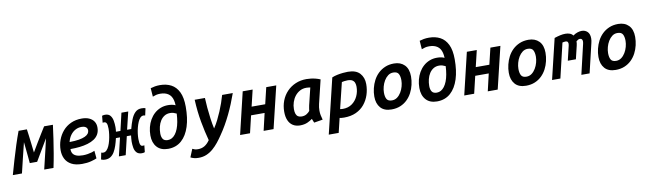

<svg xmlns="http://www.w3.org/2000/svg" viewBox="-78 -1475 7965 2362"><g transform="rotate(-10 3904.5 -294.0)"><path d="M-31 0Q-7 -85 20 -178Q47 -271 76 -360Q105 -449 133 -524H237Q242 -492 248 -442.5Q254 -393 260.5 -337.5Q267 -282 273 -229Q307 -287 340 -342Q373 -397 402.5 -444.5Q432 -492 452 -524H562Q551 -436 538 -349Q525 -262 510.5 -175.5Q496 -89 477 0H361Q375 -61 390.5 -123.5Q406 -186 420.5 -249.5Q435 -313 449 -375Q424 -332 398.5 -289.5Q373 -247 347 -202.5Q321 -158 292 -109H200Q196 -158 191.5 -202Q187 -246 183 -288.5Q179 -331 174 -375Q149 -280 127.5 -185.5Q106 -91 83 0Z M834 13Q752 13 700.5 -15Q649 -43 625 -90.5Q601 -138 601 -198Q601 -265 623 -326Q645 -387 686.5 -435Q728 -483 788 -510.5Q848 -538 924 -538Q978 -538 1016.5 -520.5Q1055 -503 1075.5 -471.5Q1096 -440 1096 -397Q1096 -348 1076.5 -313Q1057 -278 1022 -255Q987 -232 940 -218Q893 -204 838 -198Q783 -192 723 -192Q722 -159 736 -136.5Q750 -114 781 -102Q812 -90 861 -90Q892 -90 921.5 -95Q951 -100 974.5 -107Q998 -114 1009 -120L1018 -24Q993 -12 944.5 0.5Q896 13 834 13ZM727 -279Q797 -280 844.5 -288Q892 -296 921.5 -310Q951 -324 964 -342Q977 -360 977 -382Q977 -398 969 -410.5Q961 -423 944.5 -430Q928 -437 902 -437Q863 -437 827.5 -418.5Q792 -400 766 -365Q740 -330 727 -279Z M1580 11Q1537 11 1515 -13Q1493 -37 1486.5 -74Q1480 -111 1480 -151Q1480 -171 1482 -190Q1484 -209 1486 -228H1433L1379 0H1294L1348 -228H1297Q1286 -180 1272 -137.5Q1258 -95 1238.5 -61.5Q1219 -28 1190.5 -9Q1162 10 1122 10Q1108 10 1097 8Q1086 6 1071 0L1088 -84Q1093 -81 1099 -80Q1105 -79 1114 -79Q1136 -79 1154.5 -97Q1173 -115 1186.5 -145.5Q1200 -176 1209 -212.5Q1218 -249 1223 -287Q1228 -325 1228 -357Q1228 -382 1225 -401.5Q1222 -421 1213.5 -432.5Q1205 -444 1188 -444Q1182 -444 1178 -443.5Q1174 -443 1169 -442L1177 -528Q1189 -532 1198 -533Q1207 -534 1215 -534Q1258 -534 1279.5 -508Q1301 -482 1308 -442.5Q1315 -403 1315 -362Q1315 -348 1314 -333Q1313 -318 1311 -305H1367L1418 -524H1503L1450 -305H1502Q1518 -367 1538.5 -419.5Q1559 -472 1590.5 -503Q1622 -534 1669 -534Q1684 -534 1696 -532.5Q1708 -531 1719 -526L1700 -440Q1690 -443 1678 -443Q1656 -443 1638.5 -425Q1621 -407 1608 -376.5Q1595 -346 1585.5 -309.5Q1576 -273 1571.5 -236.5Q1567 -200 1567 -169Q1567 -144 1570 -123Q1573 -102 1580.5 -90Q1588 -78 1603 -78Q1611 -78 1615 -78.5Q1619 -79 1626 -80L1617 4Q1610 7 1601.5 9Q1593 11 1580 11Z M1908 14Q1817 14 1768.5 -40.5Q1720 -95 1720 -186Q1720 -240 1732.5 -289Q1745 -338 1769 -379.5Q1793 -421 1827 -451.5Q1861 -482 1904 -499Q1947 -516 1998 -516Q2024 -516 2048.5 -511.5Q2073 -507 2090 -498Q2089 -533 2082 -561Q2075 -589 2062 -609.5Q2049 -630 2029.5 -643.5Q2010 -657 1985 -664Q1960 -671 1928 -671Q1899 -671 1877 -665.5Q1855 -660 1833 -651L1825 -758Q1851 -766 1879.5 -771Q1908 -776 1943 -776Q2022 -776 2082 -744.5Q2142 -713 2176 -643.5Q2210 -574 2210 -459Q2210 -389 2202 -327.5Q2194 -266 2177 -213Q2160 -160 2135 -118.5Q2110 -77 2076.5 -47Q2043 -17 2000.5 -1.5Q1958 14 1908 14ZM1923 -93Q1951 -93 1974.5 -106.5Q1998 -120 2017.5 -145.5Q2037 -171 2051.5 -208Q2066 -245 2074.5 -292Q2083 -339 2086 -395Q2067 -404 2049 -410Q2031 -416 2007 -416Q1966 -416 1935.5 -397Q1905 -378 1884.5 -346Q1864 -314 1854 -273Q1844 -232 1844 -189Q1844 -146 1861.5 -119.5Q1879 -93 1923 -93Z M2259 188Q2227 188 2201.5 181.5Q2176 175 2158 165L2199 65Q2214 73 2230 77.5Q2246 82 2269 82Q2315 82 2351 60.5Q2387 39 2417 -5Q2387 -116 2363.5 -245Q2340 -374 2333 -524H2461Q2463 -469 2469 -400.5Q2475 -332 2484.5 -262.5Q2494 -193 2507 -135Q2537 -180 2561.5 -229Q2586 -278 2607 -328Q2628 -378 2645.5 -427.5Q2663 -477 2676 -524H2809Q2786 -459 2760 -395.5Q2734 -332 2704.5 -271Q2675 -210 2641.5 -151.5Q2608 -93 2569 -37Q2541 5 2509 45Q2477 85 2439.5 117.5Q2402 150 2357.5 169Q2313 188 2259 188Z M2808 0 2933 -524H3057L3008 -319H3178L3227 -524H3352L3226 0H3102L3152 -215H2983L2932 0Z M3554 12Q3502 11 3466 -12.5Q3430 -36 3411 -80Q3392 -124 3392 -187Q3392 -261 3416.5 -324.5Q3441 -388 3486.5 -435.5Q3532 -483 3594 -509.5Q3656 -536 3730 -536Q3757 -536 3786 -532.5Q3815 -529 3844.5 -521.5Q3874 -514 3902 -502L3831 -208Q3826 -187 3823.5 -167Q3821 -147 3821 -126Q3821 -96 3826.5 -68Q3832 -40 3841 -10L3732 8Q3728 -1 3721.5 -17.5Q3715 -34 3712 -42Q3690 -25 3651 -6.5Q3612 12 3554 12ZM3595 -93Q3630 -93 3655 -108Q3680 -123 3697 -144Q3699 -161 3701.5 -177Q3704 -193 3708 -212L3760 -426Q3750 -428 3736 -429.5Q3722 -431 3711 -431Q3666 -431 3630 -411.5Q3594 -392 3568.5 -359.5Q3543 -327 3529 -285Q3515 -243 3515 -198Q3515 -161 3524 -137.5Q3533 -114 3551 -103.5Q3569 -93 3595 -93Z M3883 185 4048 -501Q4078 -514 4114 -521.5Q4150 -529 4185 -532.5Q4220 -536 4247 -536Q4349 -536 4397 -483Q4445 -430 4445 -348Q4445 -278 4424 -214Q4403 -150 4361.5 -99Q4320 -48 4256 -18.5Q4192 11 4106 11Q4088 11 4074 9.5Q4060 8 4050 6L4007 185ZM4110 -97Q4176 -97 4223.5 -130.5Q4271 -164 4296.5 -219Q4322 -274 4322 -337Q4322 -362 4314.5 -384Q4307 -406 4286.5 -419.5Q4266 -433 4226 -433Q4204 -433 4185 -430Q4166 -427 4154 -424L4075 -100Q4082 -99 4092 -98Q4102 -97 4110 -97Z M4699 14Q4608 14 4562 -38.5Q4516 -91 4516 -179Q4516 -230 4528.5 -281.5Q4541 -333 4565 -379Q4589 -425 4626 -460.5Q4663 -496 4712.5 -517Q4762 -538 4824 -538Q4906 -538 4955 -488.5Q5004 -439 5004 -345Q5004 -294 4992 -242Q4980 -190 4956 -144Q4932 -98 4895.5 -62.5Q4859 -27 4810 -6.5Q4761 14 4699 14ZM4723 -95Q4760 -95 4788.5 -116Q4817 -137 4837.5 -171Q4858 -205 4868.5 -244Q4879 -283 4879 -318Q4879 -370 4862 -400Q4845 -430 4796 -430Q4759 -430 4730.5 -408.5Q4702 -387 4682 -353.5Q4662 -320 4651.5 -281Q4641 -242 4641 -206Q4641 -154 4658 -124.5Q4675 -95 4723 -95Z M5268 14Q5177 14 5128.5 -40.5Q5080 -95 5080 -186Q5080 -240 5092.5 -289Q5105 -338 5129 -379.5Q5153 -421 5187 -451.5Q5221 -482 5264 -499Q5307 -516 5358 -516Q5384 -516 5408.5 -511.5Q5433 -507 5450 -498Q5449 -533 5442 -561Q5435 -589 5422 -609.5Q5409 -630 5389.5 -643.5Q5370 -657 5345 -664Q5320 -671 5288 -671Q5259 -671 5237 -665.5Q5215 -660 5193 -651L5185 -758Q5211 -766 5239.5 -771Q5268 -776 5303 -776Q5382 -776 5442 -744.5Q5502 -713 5536 -643.5Q5570 -574 5570 -459Q5570 -389 5562 -327.5Q5554 -266 5537 -213Q5520 -160 5495 -118.5Q5470 -77 5436.5 -47Q5403 -17 5360.5 -1.5Q5318 14 5268 14ZM5283 -93Q5311 -93 5334.5 -106.5Q5358 -120 5377.5 -145.5Q5397 -171 5411.5 -208Q5426 -245 5434.5 -292Q5443 -339 5446 -395Q5427 -404 5409 -410Q5391 -416 5367 -416Q5326 -416 5295.5 -397Q5265 -378 5244.5 -346Q5224 -314 5214 -273Q5204 -232 5204 -189Q5204 -146 5221.5 -119.5Q5239 -93 5283 -93Z M5608 0 5733 -524H5857L5808 -319H5978L6027 -524H6152L6026 0H5902L5952 -215H5783L5732 0Z M6379 14Q6288 14 6242 -38.5Q6196 -91 6196 -179Q6196 -230 6208.5 -281.5Q6221 -333 6245 -379Q6269 -425 6306 -460.5Q6343 -496 6392.5 -517Q6442 -538 6504 -538Q6586 -538 6635 -488.5Q6684 -439 6684 -345Q6684 -294 6672 -242Q6660 -190 6636 -144Q6612 -98 6575.5 -62.5Q6539 -27 6490 -6.5Q6441 14 6379 14ZM6403 -95Q6440 -95 6468.5 -116Q6497 -137 6517.5 -171Q6538 -205 6548.5 -244Q6559 -283 6559 -318Q6559 -370 6542 -400Q6525 -430 6476 -430Q6439 -430 6410.5 -408.5Q6382 -387 6362 -353.5Q6342 -320 6331.5 -281Q6321 -242 6321 -206Q6321 -154 6338 -124.5Q6355 -95 6403 -95Z M6705 0 6826 -504Q6865 -517 6899 -524.5Q6933 -532 6964 -532Q6994 -532 7019 -523Q7044 -514 7059 -493Q7086 -513 7114.5 -522.5Q7143 -532 7168 -532Q7211 -532 7239.5 -504.5Q7268 -477 7268 -421Q7268 -408 7266 -393Q7264 -378 7260 -363L7174 0H7071L7158 -371Q7160 -379 7161 -387.5Q7162 -396 7162 -401Q7162 -420 7153.5 -429.5Q7145 -439 7129 -439Q7118 -439 7106.5 -433Q7095 -427 7084 -417Q7084 -391 7077 -363L7038 -200H6937L6977 -368Q6979 -376 6981 -385.5Q6983 -395 6983 -404Q6983 -418 6976 -428Q6969 -438 6951 -438Q6941 -438 6931 -436Q6921 -434 6911 -432L6809 0Z M7499 14Q7408 14 7362 -38.5Q7316 -91 7316 -179Q7316 -230 7328.5 -281.5Q7341 -333 7365 -379Q7389 -425 7426 -460.5Q7463 -496 7512.5 -517Q7562 -538 7624 -538Q7706 -538 7755 -488.5Q7804 -439 7804 -345Q7804 -294 7792 -242Q7780 -190 7756 -144Q7732 -98 7695.5 -62.5Q7659 -27 7610 -6.5Q7561 14 7499 14ZM7523 -95Q7560 -95 7588.5 -116Q7617 -137 7637.5 -171Q7658 -205 7668.5 -244Q7679 -283 7679 -318Q7679 -370 7662 -400Q7645 -430 7596 -430Q7559 -430 7530.5 -408.5Q7502 -387 7482 -353.5Q7462 -320 7451.5 -281Q7441 -242 7441 -206Q7441 -154 7458 -124.5Q7475 -95 7523 -95Z"/></g></svg>

Font: Ubuntu Sans Mono SemiBold
Style: Italic
Weight: 600
Italic angle: -13.5°
Monospace: yes
Designer: Dalton Maag Ltd
Foundry: Dalton Maag Ltd
Version: Version 1.006